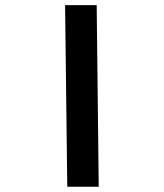

<svg xmlns="http://www.w3.org/2000/svg" viewBox="-20 -713 626 733"><path d="M236.8 0 228.5 -693.4H349.1L356.9 0Z"/></svg>

Font: Cascadia Code SemiBold
Style: Regular
Weight: 600
Monospace: yes
Designer: Aaron Bell
Foundry: Saja Typeworks
Version: Version 2404.023; ttfautohint (v1.8.4)